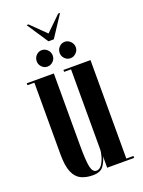

<svg xmlns="http://www.w3.org/2000/svg" viewBox="-151 -860 698 940"><g transform="rotate(-20 198.0 -390.0)"><path d="M165.5 11Q130 11 104.2 -1.5Q78.5 -14 64.5 -46.5Q50.5 -79 50.5 -139V-513H14.5V-523H155.5V-148.5Q155.5 -67.5 162.5 -35.8Q169.5 -4 190 -4Q205.5 -4 217 -20.2Q228.5 -36.5 235 -58.8Q241.5 -81 241.5 -98V-513H205.5V-523H346.5V-10H383.5V0H243V-59Q237 -34 221.2 -11.5Q205.5 11 165.5 11ZM258.5 -565Q241 -565 228.8 -577.5Q216.5 -590 216.5 -607Q216.5 -625 228.8 -637.8Q241 -650.5 258.5 -650.5Q274.5 -650.5 287.5 -637.8Q300.5 -625 300.5 -607Q300.5 -590 287.5 -577.5Q274.5 -565 258.5 -565ZM138 -565Q121.5 -565 109.2 -577.5Q97 -590 97 -607Q97 -625 109.2 -637.8Q121.5 -650.5 138 -650.5Q155.5 -650.5 168 -637.8Q180.5 -625 180.5 -607Q180.5 -590 168 -577.5Q155.5 -565 138 -565ZM184.5 -680 111 -791H121L198 -715.5L275.5 -791H285.5L212.5 -680Z"/></g></svg>

Font: Imbue 100pt SemiBold
Style: Regular
Weight: 600
Designer: Tyler Finck
Foundry: Etcetera Type Company
Version: Version 1.102; ttfautohint (v1.8.3)